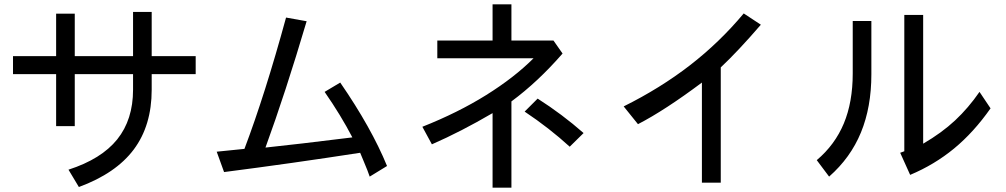

<svg xmlns="http://www.w3.org/2000/svg" viewBox="-20 -750 4640 886"><path d="M883 -408H680V-336Q680 -171 597.5 -60.5Q515 50 344 113L296 33Q448 -16 521 -107Q594 -198 594 -336V-408H325V-168H239V-408H40V-491H239V-687H325V-491H594V-695H680V-491H883Z M1686 65Q1679 43 1657 -9L1642 -45Q1325 4 1014 44L980 -50L1108 -63Q1203 -314 1300 -669L1395 -652Q1297 -321 1205 -69Q1348 -84 1606 -116Q1553 -218 1478 -326L1550 -369Q1694 -160 1766 16Z M2340 116H2253V-228Q2108 -143 1973 -84L1929 -165Q2093 -230 2223 -311Q2353 -392 2442 -481H1998V-563H2253V-730H2340V-563H2534L2576 -503Q2462 -372 2340 -282ZM2609 -73Q2515 -159 2401 -235L2461 -295Q2574 -223 2673 -136Z M3306 93H3219V-369Q3048 -241 2924 -177L2858 -259Q3027 -343 3163.5 -448.5Q3300 -554 3412 -688L3491 -636Q3385 -513 3306 -439Z M4551 -250Q4473 -139 4382.5 -64.5Q4292 10 4180 57L4157 6Q4150 -11 4134 -45L4153 -52V-681H4240V-87Q4326 -137 4387.5 -194.5Q4449 -252 4500 -326ZM3749 -11Q3833 -82 3874 -180.5Q3915 -279 3915 -411V-653H4001V-407Q4001 -256 3953 -139Q3905 -22 3806 65Z"/></svg>

Font: LINE Seed Sans KR Regular
Style: Regular
Weight: 400
Designer: LINE VX Design & Sandoll Inc & Dalton Maag Ltd
Foundry: Sandoll Inc.
Version: Version 1.000